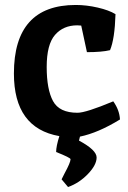

<svg xmlns="http://www.w3.org/2000/svg" viewBox="-20 -540 515 773"><path d="M307 -437 291 -438Q235 -438 201.5 -399.5Q168 -361 168 -270.5Q168 -180 193.5 -133Q219 -86 292 -86Q326 -86 436 -132Q461 -97 463 -59Q375 -5 302 10L298 26Q369 64 369 94Q369 124 334 160.5Q299 197 254 213L228 182Q230 177 240 158Q264 114 264 101Q264 95 206 72Q206 49 219 8Q36 -24 36 -244Q36 -520 285 -520Q328 -520 373.5 -509.5Q419 -499 445 -483Q442 -383 423 -338Q390 -330 330 -330Z"/></svg>

Font: Inika
Style: Bold
Weight: 700
Version: Version 1.001